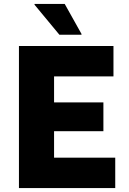

<svg xmlns="http://www.w3.org/2000/svg" viewBox="-20 -953 653 973"><path d="M76 0V-720H555V-566H254V-434H504V-288H254V-154H564V0ZM281 -777 155 -929V-933H308L393 -781V-777Z"/></svg>

Font: Kufam
Style: Bold
Weight: 700
Designer: Wael Morcos, Artur Schmal
Foundry: Original Type
Version: Version 1.300; ttfautohint (v1.8.3)